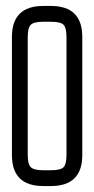

<svg xmlns="http://www.w3.org/2000/svg" viewBox="-20 -624 316 644"><path d="M151 -604Q256 -604 256 -500V-104Q256 0 151 0H125Q20 0 20 -104V-500Q20 -604 125 -604ZM73 -104Q73 -73 83.5 -63Q94 -53 125 -53H151Q183 -53 193 -63Q203 -73 203 -104V-500Q203 -531 193 -541Q183 -551 151 -551H125Q94 -551 83.5 -541Q73 -531 73 -500Z"/></svg>

Font: Karantina Light
Style: Regular
Weight: 300
Designer: Rony Koch
Foundry: Rony Koch
Version: Version 1.000; ttfautohint (v1.8.3)